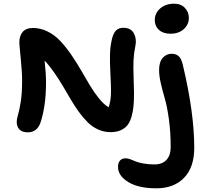

<svg xmlns="http://www.w3.org/2000/svg" viewBox="-20 -754 1139 1043"><path d="M905.8 -570.8Q866.2 -570.8 843.5 -591.6Q820.8 -612.3 820.8 -645Q820.8 -683.1 850.6 -708.5Q880.4 -733.9 925.8 -733.9Q963.4 -733.9 984.6 -710.9Q1005.9 -688 1005.9 -657.2Q1005.9 -620.6 978.3 -595.7Q950.7 -570.8 905.8 -570.8ZM130.9 -35.2Q100.6 -35.2 85.7 -50.5Q70.8 -65.9 70.8 -92.8Q70.8 -106.9 78.1 -131.3Q85.4 -155.8 92.8 -201.7Q100.1 -247.6 100.1 -314Q100.1 -362.3 92.5 -437.7Q85 -513.2 85 -522.9Q85 -559.1 103.3 -580.6Q121.6 -602.1 158.2 -602.1Q200.7 -602.1 239.5 -582.5Q278.3 -563 308.8 -530Q339.4 -497.1 366.9 -457Q394.5 -417 419.7 -373.3Q444.8 -329.6 468 -290.8Q491.2 -252 517.8 -219.2Q544.4 -186.5 569.8 -170.9Q583 -204.6 583 -259.8Q583 -292.5 579.6 -356Q576.2 -419.4 577.6 -462.6Q579.1 -505.9 588.9 -544.9Q596.2 -574.7 610.8 -588.9Q625.5 -603 649.9 -603Q690.9 -603 707 -573.2Q723.1 -543.5 715.8 -506.8Q707 -463.9 705.3 -426.8Q703.6 -389.6 705.8 -332.5Q708 -275.4 708 -248Q708 -208 705.3 -178.5Q702.6 -148.9 694.6 -120.6Q686.5 -92.3 672.9 -74.7Q659.2 -57.1 636 -46.6Q612.8 -36.1 581.1 -36.1Q545.4 -36.1 513.7 -50.3Q481.9 -64.5 456.3 -89.8Q430.7 -115.2 408 -146.7Q385.3 -178.2 363 -216.1Q340.8 -253.9 320.1 -289.1Q299.3 -324.2 273.4 -361.3Q247.6 -398.4 222.2 -424.8Q230 -356 230 -305.2Q230 -176.8 199.2 -85.9Q180.7 -35.2 130.9 -35.2ZM829.1 269Q732.4 269 676.8 234.9Q621.1 200.7 621.1 152.8Q621.1 130.4 631.8 118.2Q642.6 106 662.1 106Q673.3 106 687.7 111.1Q702.1 116.2 716.3 122.6Q730.5 128.9 758.1 134Q785.6 139.2 819.8 139.2Q861.3 139.2 884.3 114.5Q907.2 89.8 907.2 44.9Q907.2 -35.2 897.5 -106Q887.7 -176.8 875.7 -217Q863.8 -257.3 854 -299.8Q844.2 -342.3 844.2 -372.1Q844.2 -417.5 864 -439.7Q883.8 -461.9 912.1 -461.9Q936 -461.9 950.7 -448.7Q965.3 -435.5 973.1 -401.9Q1035.2 -141.6 1035.2 48.8Q1035.2 155.3 979.7 212.2Q924.3 269 829.1 269Z"/></svg>

Font: Shantell Sans Irregular Bouncy
Style: Regular
Weight: 600
Designer: Stephen Nixon, Anya Danilova, Shantell Martin
Foundry: Arrow Type
Version: Version 1.006;[9816181b4]